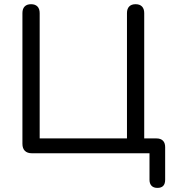

<svg xmlns="http://www.w3.org/2000/svg" viewBox="-20 -732 831 917"><path d="M731.9 165.4Q713.4 165.4 703.7 155.2Q694 144.9 694 126.5V0H132.3Q110.4 0 98.7 -11.7Q87.1 -23.3 87.1 -45.2V-669.3Q87.1 -690.1 97.7 -701Q108.4 -711.9 128.3 -711.9Q148.1 -711.9 158.8 -701Q169.5 -690.1 169.5 -669.3V-70.9H586.4V-669.3Q586.4 -690.1 597.1 -701Q607.7 -711.9 627.6 -711.9Q647.5 -711.9 658.1 -701Q668.8 -690.1 668.8 -669.3V-33.6L631.5 -70.9H727.3Q747.3 -70.9 758.1 -60.2Q768.8 -49.5 768.8 -29.5V126.5Q768.8 165.4 731.9 165.4Z"/></svg>

Font: Nunito ExtraLight
Style: Regular
Weight: 200
Designer: Vernon Adams
Foundry: Vernon Adams
Version: Version 3.602